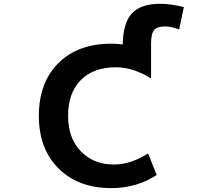

<svg xmlns="http://www.w3.org/2000/svg" viewBox="-20 -969 1040 1001"><path d="M559.6 11.7Q388.7 11.7 285.6 -90.3Q182.6 -192.4 182.6 -365.2Q182.6 -538.1 284.2 -639.6Q385.7 -741.2 559.6 -741.2Q590.8 -741.2 620.1 -737.3Q621.1 -848.6 667.5 -898.9Q713.9 -949.2 814.5 -949.2Q873 -949.2 938.5 -931.6L914.1 -815.4Q873 -831.1 840.8 -831.1Q799.8 -831.1 783.7 -812.5Q767.6 -793.9 767.6 -742.2V-559.6Q674.8 -618.2 585 -618.2Q466.8 -618.2 400.9 -551.3Q335 -484.4 335 -365.2Q335 -248 401.9 -179.7Q468.8 -111.3 573.2 -111.3Q661.1 -111.3 752 -168.9L796.9 -56.6Q692.4 11.7 559.6 11.7Z"/></svg>

Font: Gen Shin Gothic Monospace Bold
Style: Bold
Weight: 700
Designer: [Source Han Sans]
Ryoko NISHIZUKA  (kana & ideographs); Paul D. Hunt (Latin, Greek & Cyrillic); Wenlong ZHANG  (bopomofo
Version: Version 1.002.20150607